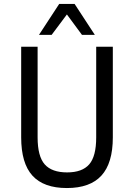

<svg xmlns="http://www.w3.org/2000/svg" viewBox="-20 -941 677 970"><path d="M318 9Q201 9 144 -53.5Q87 -116 87 -247V-705H170V-247Q170 -151 206 -110.5Q242 -70 319 -70Q395 -70 430.5 -110.5Q466 -151 466 -247V-705H550V-247Q550 -117 492.5 -54Q435 9 318 9ZM177 -765 279 -921H357L459 -765H394L318 -868L241 -765Z"/></svg>

Font: Nunito Sans 7pt Condensed
Style: Regular
Weight: 400
Width: 3
Designer: Vernon Adams
Foundry: Vernon Adams
Version: Version 3.101;gftools[0.9.27]